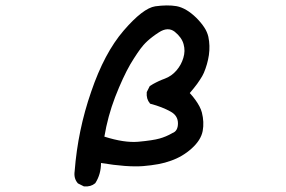

<svg xmlns="http://www.w3.org/2000/svg" viewBox="-20 -622 1040 697"><path d="M283.7 54.2 264.2 44.4 263.2 43.9 262.2 43Q247.1 25.4 251 -0.5Q256.8 -75.2 271.7 -147Q286.6 -218.8 311 -289.1Q358.9 -429.7 428.7 -510.7Q499 -592.3 543.5 -599.1Q565.4 -602.1 584.7 -602.3Q604 -602.5 621.1 -599.6Q638.7 -596.2 656.5 -585.7Q674.3 -575.2 692.4 -557.6Q701.7 -548.3 708.7 -539.8Q715.8 -531.2 721.4 -522.7Q727.1 -514.2 730.7 -505.6Q734.4 -497.1 736.3 -488.8Q743.2 -456.1 738.3 -421.9Q735.8 -405.3 731.2 -389.2Q726.6 -373 720.2 -357.9Q717.8 -352.1 714.1 -345.7Q710.4 -339.4 705.8 -332.3Q701.2 -325.2 695.6 -317.4Q689.9 -309.6 683.3 -301.5Q676.8 -293.5 668.9 -284.2Q680.7 -271.5 689.2 -259.5Q697.8 -247.6 703.9 -236.1Q710 -224.6 712.9 -213.4Q721.7 -178.7 715.8 -146.5Q709.5 -113.3 675.8 -83Q642.6 -53.2 600.6 -38.6Q579.6 -30.8 554.4 -26.1Q529.3 -21.5 499.5 -19Q442.4 -14.6 346.7 -30.3Q346.7 10.3 326.2 42.5L325.7 43L325.2 43.5Q309.6 56.6 285.6 54.7H284.7ZM606.4 -139.2Q626 -146.5 626 -174.3Q626 -202.6 598.6 -217.3Q568.8 -233.9 526.9 -245.1L524.9 -245.6L523.9 -247.1Q510.7 -262.7 512.7 -286.6V-287.6L513.2 -288.6L522.9 -308.1L523.9 -309.6L525.4 -310.5Q530.3 -314 535.6 -316.9Q541 -319.8 546.1 -322.5Q551.3 -325.2 556.6 -327.6Q562 -330.1 567.4 -332.3Q572.8 -334.5 578.1 -336.4Q603 -345.7 620.6 -366.2Q638.2 -386.7 645.5 -411.6Q649.4 -424.3 649.7 -436.8Q649.9 -449.2 646.5 -461.4Q640.1 -485.8 614.3 -506.8Q589.4 -525.9 556.6 -504.4Q544.4 -496.6 534.2 -488.8Q523.9 -481 515.6 -473.4Q507.3 -465.8 500.5 -458Q490.7 -446.8 478.8 -429.2Q466.8 -411.6 453.1 -388.7Q426.3 -342.3 397.9 -269.5Q371.1 -199.2 358.9 -126Q431.2 -103 481.9 -107.4Q535.2 -112.3 559.1 -119.1Q582.5 -125.5 605.5 -138.7L606 -139.2Z"/></svg>

Font: NaikaiFont
Style: SemiBold
Weight: 600
Version: Version 1.89